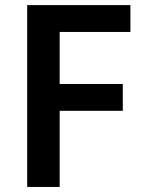

<svg xmlns="http://www.w3.org/2000/svg" viewBox="-20 -742 564 762"><path d="M216.8 -615.2V-408.7H467.3V-302.2H216.8V0H87.9V-721.7H497.6V-615.2Z"/></svg>

Font: Lycee Sans SemiBold
Style: Regular
Weight: 600
Designer: Justin Alvin
Foundry: Alkove Design
Version: Version 1.030